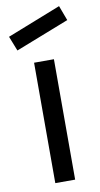

<svg xmlns="http://www.w3.org/2000/svg" viewBox="-97 -807 441 848"><g transform="rotate(-10 124.0 -383.5)"><path d="M17 -606 -9 -672 232 -767 257 -700ZM80 0V-540H169V0Z"/></g></svg>

Font: Manrope Medium
Style: Medium
Weight: 500
Designer: Mikhail Sharanda
Foundry: Mikhail Sharanda
Version: Version 4.000;hotconv 1.0.109;makeotfexe 2.5.65596